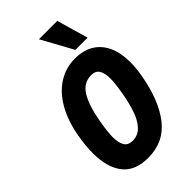

<svg xmlns="http://www.w3.org/2000/svg" viewBox="-291 -1071 1182 1182"><g transform="rotate(-45 300.0 -480.0)"><path d="M37 -245Q37 -310 50.5 -385Q70 -495.5 115.5 -574.2Q161 -653 226.5 -694Q292 -735 371 -735Q441.5 -735 492 -705.5Q542.5 -676 569.8 -618.2Q597 -560.5 597 -477.5Q597 -427.5 586.5 -368Q554.5 -186 474.5 -84.5Q394.5 17 258.5 17Q144.5 17 90.8 -51.8Q37 -120.5 37 -245ZM426.5 -379Q439 -453 439 -493Q439 -540.5 423.2 -566.2Q407.5 -592 370 -592Q303.5 -592 266 -531.8Q228.5 -471.5 207.5 -352Q193.5 -272.5 193.5 -228Q193.5 -179.5 209.8 -152.2Q226 -125 264.5 -125Q312 -125 343.8 -159Q375.5 -193 394.2 -248Q413 -303 426.5 -379ZM298.5 -975.5H458.5L517.5 -770.5H411Z"/></g></svg>

Font: JuliaMono Black
Style: Italic
Weight: 900
Italic angle: -9°
Monospace: yes
Designer: cormullion
Foundry: corm
Version: Version 0.057; ttfautohint (v1.8.4)